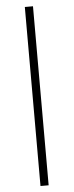

<svg xmlns="http://www.w3.org/2000/svg" viewBox="-60 -718 369 962"><g transform="rotate(-5 124.0 -237.0)"><path d="M103.5 213.9H144.5V-686.5H103.5Z"/></g></svg>

Font: Estedad ExtraLight
Style: Regular
Weight: 200
Designer: Amin Abedi
Version: Version 7.3